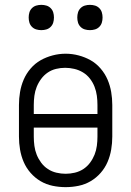

<svg xmlns="http://www.w3.org/2000/svg" viewBox="-20 -762 540 790"><path d="M250 8Q223 8 196.5 2.5Q170 -3 147 -16.5Q124 -30 106 -50.5Q88 -71 77.5 -95.5Q67 -120 62.5 -146.5Q58 -173 58 -200V-330Q58 -357 62.5 -383.5Q67 -410 77.5 -434.5Q88 -459 106 -480Q124 -501 147 -514Q170 -527 196.5 -534Q223 -541 250 -541Q277 -541 303.5 -534Q330 -527 353 -514Q376 -501 394 -480Q412 -459 422.5 -434.5Q433 -410 437.5 -383.5Q442 -357 442 -330V-200Q442 -173 437.5 -146.5Q433 -120 422.5 -95.5Q412 -71 394 -50.5Q376 -30 353 -16.5Q330 -3 303.5 2.5Q277 8 250 8ZM119 -293H381V-330Q381 -349 378.5 -368Q376 -387 369 -405Q362 -423 350 -438.5Q338 -454 321.5 -464Q305 -474 286 -478.5Q267 -483 248 -483Q229 -483 210.5 -478.5Q192 -474 176.5 -463.5Q161 -453 149.5 -437.5Q138 -422 131 -404.5Q124 -387 121.5 -368Q119 -349 119 -330ZM250 -47Q269 -47 288 -51.5Q307 -56 323 -66.5Q339 -77 350.5 -92.5Q362 -108 369 -125.5Q376 -143 378.5 -162Q381 -181 381 -200V-237H119V-200Q119 -181 121.5 -162Q124 -143 131 -125.5Q138 -108 149.5 -92.5Q161 -77 177 -66.5Q193 -56 212 -51.5Q231 -47 250 -47ZM350 -638Q339 -638 329 -641Q319 -644 311.5 -651.5Q304 -659 301 -669Q298 -679 298 -690Q298 -701 301 -711Q304 -721 311.5 -728.5Q319 -736 329 -739Q339 -742 350 -742Q361 -742 371 -739Q381 -736 388.5 -728.5Q396 -721 399 -711Q402 -701 402 -690Q402 -679 399 -669Q396 -659 388.5 -651.5Q381 -644 371 -641Q361 -638 350 -638ZM150 -638Q139 -638 129 -641Q119 -644 111.5 -651.5Q104 -659 101 -669Q98 -679 98 -690Q98 -701 101 -711Q104 -721 111.5 -728.5Q119 -736 129 -739Q139 -742 150 -742Q161 -742 171 -739Q181 -736 188.5 -728.5Q196 -721 199 -711Q202 -701 202 -690Q202 -679 199 -669Q196 -659 188.5 -651.5Q181 -644 171 -641Q161 -638 150 -638Z"/></svg>

Font: Iosevka Term Light
Style: Regular
Weight: 300
Monospace: yes
Designer: Belleve Invis
Foundry: Belleve Invis
Version: Version 9.0.1; ttfautohint (v1.8.3)